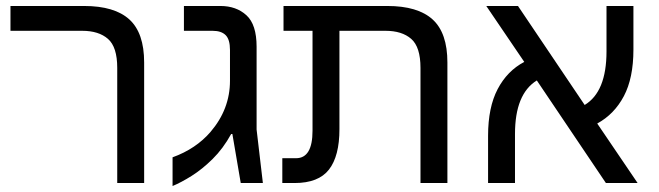

<svg xmlns="http://www.w3.org/2000/svg" viewBox="-20 -612 2202 642"><path d="M372 0V-385Q372 -455 341 -482Q310 -509 255 -509H15V-592H261Q363 -592 412.5 -547Q462 -502 462 -403V0Z M557 10V-86Q596 -100 628 -121.5Q660 -143 684 -171Q749 -247 749 -342V-445Q749 -480 734.5 -494.5Q720 -509 691 -509H595V-592H717Q770 -592 804 -561Q838 -530 838 -456V-179L859 0H785L757 -164H753Q726 -115 691 -80.5Q656 -46 621 -24Q586 -2 557 10Z M924 0V-83H970Q1025 -83 1025 -175V-509H928V-592H1275Q1377 -592 1426.5 -547Q1476 -502 1476 -403V0H1386V-385Q1386 -455 1355 -482Q1324 -509 1269 -509H1115V-180Q1115 -90 1080 -45Q1045 0 965 0Z M1612 0V-158Q1612 -253 1644 -314Q1676 -375 1733 -405L1606 -592H1712L1935 -261Q2008 -305 2008 -440V-592H2098V-446Q2098 -351 2066 -290.5Q2034 -230 1977 -199L2112 0H2006L1775 -343Q1702 -298 1702 -164V0Z"/></svg>

Font: Go Noto Kurrent-Regular
Style: Regular
Weight: 400
Designer: Monotype Design Team
Foundry: Monotype Imaging Inc.
Version: Version 2.012; ttfautohint (v1.8.4.7-5d5b)